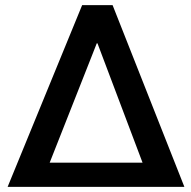

<svg xmlns="http://www.w3.org/2000/svg" viewBox="-20 -731 747 751"><path d="M9.8 0 301.3 -710.9H420.4L701.2 0ZM174.3 -94.7H537.6L376 -522.5L361.3 -561.5H358.4L343.3 -522.9Z"/></svg>

Font: Roboto Slab LO Medium
Style: Regular
Weight: 500
Designer: Google
Version: Version 2.000